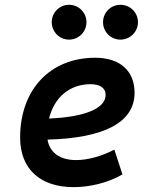

<svg xmlns="http://www.w3.org/2000/svg" viewBox="-20 -767 626 797"><path d="M295.9 -102.5C228.5 -102.5 186 -133.8 177.2 -187.5C410.2 -193.4 538.6 -257.8 538.6 -381.8C538.6 -473.1 478 -527.3 375.5 -527.3C188 -527.3 63.5 -395 63.5 -195.8C63.5 -66.4 146 9.8 285.6 9.8C350.6 9.8 425.8 -6.8 488.3 -43L454.6 -146C403.3 -118.7 344.7 -102.5 295.9 -102.5ZM183.6 -274.9C205.1 -362.8 269 -417.5 356 -417.5C396 -417.5 418.5 -400.9 418.5 -373C418.5 -316.9 332 -281.2 183.6 -274.9ZM480 -602.5C520 -602.5 552.7 -634.8 552.7 -674.8C552.7 -715.3 520 -747.1 480 -747.1C439.9 -747.1 407.7 -715.3 407.7 -674.8C407.7 -634.8 439.9 -602.5 480 -602.5ZM266.6 -602.5C306.6 -602.5 338.9 -634.8 338.9 -674.8C338.9 -715.3 306.6 -747.1 266.6 -747.1C227.1 -747.1 194.8 -715.3 194.8 -674.8C194.8 -634.8 227.1 -602.5 266.6 -602.5Z"/></svg>

Font: Cascadia Code SemiBold
Style: Italic
Weight: 600
Italic angle: -10°
Monospace: yes
Designer: Aaron Bell
Foundry: Saja Typeworks
Version: Version 2404.023